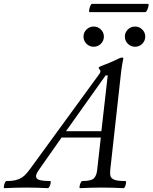

<svg xmlns="http://www.w3.org/2000/svg" viewBox="-86 -975 793 998"><path d="M-63 3Q-67 3 -66 -6Q-65 -15 -61 -24.5Q-57 -34 -52 -34Q-18 -34 3.5 -41Q25 -48 40.5 -62Q56 -76 72 -99L427 -586Q436 -597 436 -606Q436 -609 431 -615Q427 -620 427 -623Q427 -625 432 -628Q437 -631 451 -636Q491 -651 517 -664Q540 -676 549 -676Q555 -676 555 -670Q553 -663 549 -639.5Q545 -616 541 -578L487 -91Q485 -72 488.5 -59.5Q492 -47 509 -40.5Q526 -34 566 -34Q570 -34 569 -24.5Q568 -15 564.5 -6Q561 3 556 3Q496 0 444 0Q392 0 330 3Q326 3 327.5 -6Q329 -15 333 -24.5Q337 -34 342 -34Q389 -34 402.5 -48.5Q416 -63 419 -91L438 -260H234L114 -89Q95 -62 105 -48Q115 -34 175 -34Q179 -34 177.5 -24.5Q176 -15 171.5 -6Q167 3 163 3Q103 0 50 0Q-2 0 -63 3ZM463 -583 257 -293H441L474 -583ZM401 -732Q379 -732 363.5 -747.5Q348 -763 348 -785Q348 -806 363.5 -821.5Q379 -837 401 -837Q423 -837 438.5 -821.5Q454 -806 454 -785Q454 -763 438.5 -747.5Q423 -732 401 -732ZM616 -732Q594 -732 578.5 -747.5Q563 -763 563 -785Q563 -806 578.5 -821.5Q594 -837 616 -837Q638 -837 653.5 -821.5Q669 -806 669 -785Q669 -763 653.5 -747.5Q638 -732 616 -732ZM380 -912Q376 -912 377.5 -923Q379 -934 383.5 -944.5Q388 -955 392 -955H683Q688 -955 686 -944.5Q684 -934 679 -923Q674 -912 669 -912Z"/></svg>

Font: Junicode SmExp
Style: Italic
Weight: 400
Width: 6
Italic angle: -11°
Designer: Peter S. Baker
Version: Version 2.205; ttfautohint (v1.8.4)